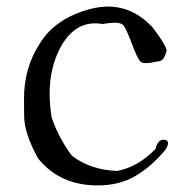

<svg xmlns="http://www.w3.org/2000/svg" viewBox="-20 -551 569 584"><path d="M277 13Q343 13 391.5 -15.5Q440 -44 482 -94Q491 -107 491 -115Q491 -126 477 -126Q460 -126 453 -98Q400 -43 336 -31Q256 -34 199 -77Q159 -130 137 -194Q131 -232 131 -266Q131 -346 164 -407Q204 -480 269 -480Q280 -480 292 -478Q315 -482 330 -482Q349 -482 356.5 -472.5Q364 -463 381 -418Q398 -373 407 -364Q412 -359 424 -359Q437 -359 458 -364H460Q480 -364 487 -399Q479 -423 443 -469Q384 -531 309 -531Q284 -531 256 -524Q149 -496 102 -420Q53 -346 53 -251Q53 -248 53.5 -196.5Q54 -145 96 -69Q162 13 277 13Z"/></svg>

Font: Xiaobo Songti 小帛宋体
Style: Regular
Weight: 400
Version: Version 1.501;March 17, 2024;FontCreator 14.0.0.2814 64-bit